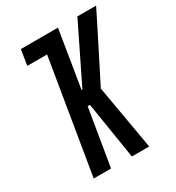

<svg xmlns="http://www.w3.org/2000/svg" viewBox="-176 -843 871 950"><g transform="rotate(-30 259.0 -367.5)"><path d="M80 0 187 -647H74L88 -735H300L247 -410H252L411 -735H518L464 -627L333 -368L397 0H298L246 -325H233L179 0Z"/></g></svg>

Font: Iosevka Curly Semibold
Style: Italic
Weight: 600
Italic angle: -9°
Monospace: yes
Designer: Belleve Invis
Foundry: Belleve Invis
Version: Version 22.1.2; ttfautohint (v1.8.4)